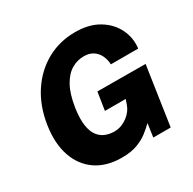

<svg xmlns="http://www.w3.org/2000/svg" viewBox="-162 -901 1086 1079"><g transform="rotate(-30 381.0 -361.5)"><path d="M332.5 10Q233 10 166 -36Q99 -82 70.8 -165Q42.5 -248 59.5 -359Q77 -473 132.5 -557Q188 -641 271 -687Q354 -733 454.5 -733Q544.5 -733 605.8 -696.2Q667 -659.5 696 -600.5Q725 -541.5 716.5 -475.5H539.5Q538 -507.5 525.2 -533.8Q512.5 -560 488.8 -575.5Q465 -591 428.5 -591Q387 -591 349.5 -569Q312 -547 284.2 -497.2Q256.5 -447.5 243.5 -364Q233.5 -295 240.8 -251Q248 -207 267.5 -182.5Q287 -158 313.8 -148.2Q340.5 -138.5 368 -138.5Q393.5 -138.5 415.5 -147Q437.5 -155.5 455 -169Q472.5 -182.5 484.5 -198.5Q496.5 -214.5 502 -230.5L514.5 -265.5H379.5L397.5 -381.5L709.5 -380L653 0H540L552.5 -87Q531 -65.5 502 -43Q473 -20.5 432 -5.2Q391 10 332.5 10Z"/></g></svg>

Font: Public Sans Thin ExtraBold
Style: Italic
Weight: 800
Italic angle: -8°
Version: Version 2.001